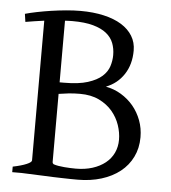

<svg xmlns="http://www.w3.org/2000/svg" viewBox="-48 -674 647 726"><g transform="rotate(5 275.0 -311.5)"><path d="M201.7 -588.9Q194.8 -588.9 187.7 -588.6Q180.7 -588.4 173.3 -587.9V-354H189.9Q245.6 -354 280 -365Q314.5 -376 333.5 -393.1Q352.5 -410.2 359.4 -431.6Q366.2 -453.1 366.2 -474.1Q366.2 -498.5 358.2 -519.5Q350.1 -540.5 331.1 -555.9Q312 -571.3 280.5 -580.1Q249 -588.9 201.7 -588.9ZM253.9 -317.4Q230.5 -317.4 210.7 -315.2Q190.9 -313 173.3 -310.1V-50.8Q173.3 -46.9 177.7 -43.5Q186 -40.5 196.8 -38.8Q207.5 -37.1 218.8 -36.1Q230 -35.2 241.2 -34.7Q252.4 -34.2 262.2 -34.2Q297.4 -34.2 325.7 -43.2Q354 -52.2 374.3 -68.4Q394.5 -84.5 405.3 -107.2Q416 -129.9 416 -157.2Q416 -184.1 406.5 -212.4Q397 -240.7 377.2 -264.2Q357.4 -287.6 326.9 -302.5Q296.4 -317.4 253.9 -317.4ZM496.1 -173.8Q496.1 -132.3 479.7 -98.9Q463.4 -65.4 433.8 -42Q404.3 -18.6 363.3 -5.9Q322.3 6.8 272.9 6.8Q262.2 6.8 247.3 6.6Q232.4 6.3 215.3 5.9Q198.2 5.4 180.2 4.9Q162.1 4.4 145 3.4Q104.5 2 60.1 0H24.4V-21Q57.6 -27.8 76.4 -35.9Q95.2 -43.9 95.2 -50.8V-581.1Q76.7 -578.6 58.8 -575.9Q41 -573.2 24.4 -570.3L20 -600.6Q39.1 -606 64.2 -611.1Q89.4 -616.2 117.2 -620.4Q145 -624.5 173.8 -627.2Q202.6 -629.9 229 -629.9Q277.8 -629.9 317.4 -620.8Q356.9 -611.8 384.5 -594.7Q412.1 -577.6 427 -553.2Q441.9 -528.8 441.9 -498Q441.9 -445.3 417 -407.5Q392.1 -369.6 349.1 -353Q380.4 -347.2 407.2 -331.1Q434.1 -314.9 453.9 -291.3Q473.6 -267.6 484.9 -237.5Q496.1 -207.5 496.1 -173.8Z"/></g></svg>

Font: Gentium Plus
Style: Regular
Weight: 400
Designer: J. Victor Gaultney, Annie Olsen, Iska Routamaa
Foundry: SIL International
Version: Version 1.510